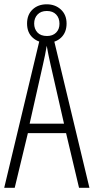

<svg xmlns="http://www.w3.org/2000/svg" viewBox="-20 -891 444 911"><path d="M355 0 293.5 -259.3H112.3L49.8 0H0L170.9 -713.9H232.9L404.3 0ZM283.7 -304.2 220.2 -583Q214.4 -608.9 210 -630.1Q205.6 -651.4 201.7 -673.8Q198.2 -651.4 193.8 -630.4Q189.5 -609.4 183.6 -583.5L120.6 -304.2ZM202.6 -688Q162.1 -688 135.3 -712.2Q108.4 -736.3 108.4 -779.3Q108.4 -821.3 134.5 -845.9Q160.6 -870.6 201.7 -870.6Q242.2 -870.6 269 -845.7Q295.9 -820.8 295.9 -779.3Q295.9 -737.3 270 -712.6Q244.1 -688 202.6 -688ZM203.1 -720.2Q230 -720.2 246.1 -736.1Q262.2 -752 262.2 -778.3Q262.2 -805.7 246.3 -822.3Q230.5 -838.9 202.1 -838.9Q173.8 -838.9 158 -822Q142.1 -805.2 142.1 -779.3Q142.1 -753.9 157.5 -737.1Q172.9 -720.2 203.1 -720.2Z"/></svg>

Font: Open Sans Condensed Light
Style: Regular
Weight: 300
Width: 3
Designer: Monotype Design Team
Foundry: Monotype Imaging Inc.
Version: Version 3.003; ttfautohint (v1.8.4)